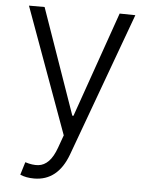

<svg xmlns="http://www.w3.org/2000/svg" viewBox="-53 -589 653 838"><g transform="rotate(5 273.0 -170.0)"><path d="M127.5 204.2Q92 204.2 66.4 192.8L83.5 136.7Q115.8 147 141 144.5Q166.2 142 186.1 121.6Q206 101.2 220.5 60.7L240.4 5.3L39.8 -545.5H108.3L270.2 -83.5H275.2L437.1 -545.5L506 -544.4L274.9 86.3Q231.2 204.2 127.5 204.2Z"/></g></svg>

Font: Inter Light BETA
Style: Regular
Weight: 300
Designer: Rasmus Andersson
Foundry: rsms
Version: Version 3.011;git-f93a4a705